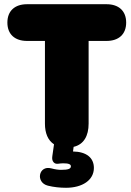

<svg xmlns="http://www.w3.org/2000/svg" viewBox="-20 -690 623 910"><path d="M293 200C370 200 425 164 425 106C425 58 390 29 326 28L329 6C377 -5 400 -46 400 -104V-496H485C542 -496 578 -527 578 -583C578 -639 542 -670 485 -670H108C51 -670 15 -639 15 -583C15 -527 51 -496 108 -496H193V-104C193 -59 207 -25 236 -6L228 50C226 63 228 72 234 79C240 86 248 87 256 86C264 85 272 84 280 84C306 84 316 89 316 98C316 110 304 115 269 115C257 115 242 113 223 108C163 92 147 175 207 190C235 197 265 200 293 200Z"/></svg>

Font: SN Pro Black
Style: Regular
Weight: 900
Designer: Tobias Whetton
Foundry: Supernotes
Version: Version 1.001;Glyphs 3.2 (3249)